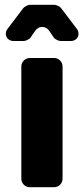

<svg xmlns="http://www.w3.org/2000/svg" viewBox="-20 -781 351 801"><path d="M301 -660 235 -747C231 -753 215 -761 207 -761H105C97 -761 81 -753 77 -747L11 -660C-5 -638 9 -610 36 -610H80C88 -610 104 -618 108 -625L127 -653C142 -674 170 -674 185 -653L204 -625C208 -618 224 -610 232 -610H276C303 -610 317 -638 301 -660ZM241 -35V-504C241 -523 225 -539 206 -539H104C85 -539 69 -523 69 -504V-35C69 -16 85 0 104 0H206C225 0 241 -16 241 -35Z"/></svg>

Font: Trueno
Style: RoundBd
Weight: 700
Designer: Julieta Ulanovsky, Jasper
Foundry: Julieta Ulanovsky, Cannot Into Space Fonts
Version: Version 3.001